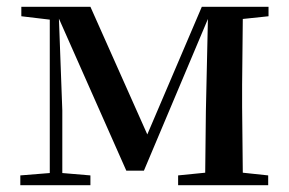

<svg xmlns="http://www.w3.org/2000/svg" viewBox="-20 -547 852 567"><path d="M127 0H247V-29L164 -36V-221L154 -492L353 -43H405L594 -491L588 -219L586 -37L506 -29V0H772V-29L697 -37L695 -232V-296L697 -491L773 -499V-527H576L415 -150L247 -527H43V-499L127 -489V-36L40 -29V0Z"/></svg>

Font: Noto Serif CJK SC SemiBold
Style: Regular
Weight: 600
Designer: Ryoko NISHIZUKA 西塚涼子 (kana & ideographs); Frank Grießhammer (Latin, Greek & Cyrillic); Wenlong ZHANG 张文龙 (bopomofo); San
Foundry: Adobe
Version: Version 2.001;hotconv 1.1.0;makeotfexe 2.6.0